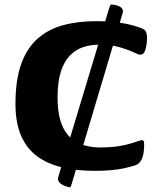

<svg xmlns="http://www.w3.org/2000/svg" viewBox="-20 -746 693 853"><path d="M401 13Q320.9 13 255.7 -2.5Q190.5 -18 144.3 -52.2Q98.1 -86.5 73.4 -143.8Q48.7 -201.1 48.7 -284.1Q48.7 -389.9 73.7 -460.4Q98.8 -531 146 -573.3Q193.2 -615.7 259.3 -633.8Q325.5 -652 408.2 -652Q465.5 -652 515.4 -644.6Q565.2 -637.3 608.3 -620.8Q625.1 -614.5 629.2 -603.2Q633.4 -591.9 633.4 -577.1Q633.4 -569.4 631.5 -551.4Q629.6 -533.5 623.3 -518.2Q617.1 -502.9 603.5 -502.9Q595.2 -502.9 572.6 -514Q550 -525.1 511.9 -536.2Q473.8 -547.3 416.4 -547.3Q381.3 -547.3 348.7 -536.3Q316 -525.4 290.5 -499.2Q265 -473.1 250.4 -427.7Q235.8 -382.4 235.8 -313.7Q235.8 -234.1 257.7 -185.1Q279.6 -136.1 322.4 -113.5Q365.1 -90.9 426.5 -90.9Q474.6 -90.9 513 -97.5Q551.4 -104.1 590 -117.8Q606.7 -123.5 611.5 -123.5Q620.5 -123.5 620.5 -105Q620.5 -61.8 610.1 -39.6Q599.7 -17.4 581.1 -11.6Q556 -3.6 529.3 2Q502.6 7.6 471.6 10.3Q440.7 13 401 13ZM298.4 71.5Q293.4 86.5 290.4 86.5Q287.4 85.5 275.9 82.6Q264.4 79.8 252.9 72.4Q241.5 65 237.5 53Q236.5 46 240.5 35L465.4 -711Q470.4 -726 473.4 -726Q477.4 -726 488.3 -724.5Q499.2 -723 510.7 -717.5Q522.1 -712 526.1 -700Q527.1 -693 523.1 -682Z"/></svg>

Font: Briem Hand Thin
Style: Regular
Weight: 100
Designer: Gunnlaugur SE Briem, Eben Sorkin
Foundry: Sorkin Type Co.
Version: Version 1.003